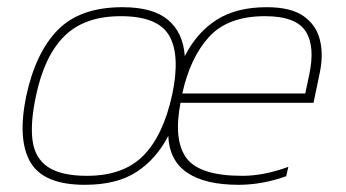

<svg xmlns="http://www.w3.org/2000/svg" viewBox="-20 -504 963 534"><path d="M216 10Q101 10 64.5 -53Q28 -116 53 -237Q79 -358 141 -421Q203 -484 321 -484Q405 -484 447 -449Q489 -414 494 -348Q527 -413 582 -448.5Q637 -484 722 -484Q789 -484 824.5 -459Q860 -434 870 -392Q880 -350 869 -300L852 -218H482Q462 -114 498.5 -64.5Q535 -15 654 -15Q714 -15 782 -40L776 -14Q710 10 643 10Q551 10 501 -23.5Q451 -57 448 -126Q415 -62 360 -26Q305 10 216 10ZM222 -15Q323 -15 378.5 -71Q434 -127 459 -241Q482 -351 450.5 -405Q419 -459 316 -459Q215 -459 159 -403.5Q103 -348 80 -237Q64 -163 70.5 -113.5Q77 -64 113.5 -39.5Q150 -15 222 -15ZM487 -244H829L840 -296Q857 -375 830 -417Q803 -459 717 -459Q614 -459 561.5 -401.5Q509 -344 487 -244Z"/></svg>

Font: Kanit Thin
Style: Italic
Weight: 250
Italic angle: -12°
Designer: Katatrad Team
Foundry: CadsonDemak
Version: Version 2.000; ttfautohint (v1.8.3)